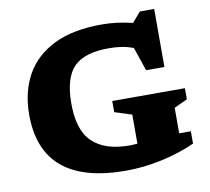

<svg xmlns="http://www.w3.org/2000/svg" viewBox="-83 -844 1040 950"><g transform="rotate(-10 437.0 -369.0)"><path d="M766 -123.5H824.5V-61.5Q748.5 -27 657 -7Q565.5 13 476 13Q49.5 13 51 -345Q51.5 -457.5 98.5 -542Q145.5 -626.5 240.8 -673.5Q336 -720.5 481 -720.5Q521 -720.5 559.5 -715.5Q598 -710.5 636 -701L679 -751H751V-459.5H659L618.5 -578.5Q590 -589 560 -593.8Q530 -598.5 495 -598.5Q374 -598.5 320.8 -545.2Q267.5 -492 266 -368Q264 -229.5 327 -168.2Q390 -107 513 -107Q534.5 -107 553.5 -109V-255L467.5 -282.5V-338.5H832.5V-282.5L766 -252Z"/></g></svg>

Font: Newsreader Caption
Style: Bold
Weight: 700
Designer: Hugues Gentile
Foundry: Production Type
Version: Version 1.001